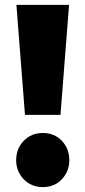

<svg xmlns="http://www.w3.org/2000/svg" viewBox="-20 -752 349 784"><path d="M82 -283 47 -732H262L227 -283ZM155 12Q108 12 77 -20Q46 -52 46 -98Q46 -145 77 -177Q108 -209 155 -209Q202 -209 232.5 -177Q263 -145 263 -98Q263 -52 232.5 -20Q202 12 155 12Z"/></svg>

Font: Outfit Thin Black
Style: Regular
Weight: 900
Version: Version 1.100;gftools[0.9.27]